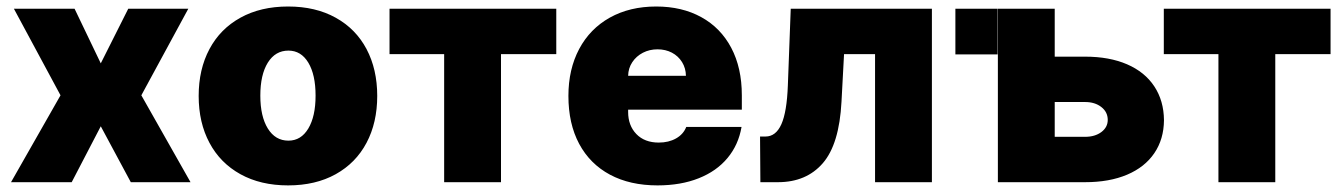

<svg xmlns="http://www.w3.org/2000/svg" viewBox="-20 -557 4110 587"><path d="M288.1 -363.3 372.1 -530.3H555.7L412.1 -265.6L562.5 0H379.9L288.1 -170.9L199.2 0H13.7L165 -265.6L22.5 -530.3H208Z M587.4 -263.7Q587.4 -345.2 620.4 -407Q653.3 -468.8 715.1 -502.9Q776.9 -537.1 860.8 -537.1Q944.8 -537.1 1006.3 -502.9Q1067.9 -468.8 1100.6 -407Q1133.3 -345.2 1133.3 -263.7Q1133.3 -182.1 1100.6 -120.4Q1067.9 -58.6 1006.3 -24.4Q944.8 9.8 860.8 9.8Q776.9 9.8 715.1 -24.4Q653.3 -58.6 620.4 -120.4Q587.4 -182.1 587.4 -263.7ZM944.8 -264.6Q944.8 -328.6 922.6 -365.5Q900.4 -402.3 861.8 -402.3Q821.8 -402.3 798.8 -365.5Q775.9 -328.6 775.9 -264.6Q775.9 -201.2 798.8 -164.1Q821.8 -127 861.8 -127Q900.4 -127 922.6 -164.1Q944.8 -201.2 944.8 -264.6Z M1170.9 -530.3H1680.7V-391.6H1511.7V0H1337.9V-391.6H1170.9Z M1717.8 -263.7Q1717.8 -345.2 1750.7 -407.2Q1783.7 -469.2 1844.5 -503.2Q1905.3 -537.1 1986.3 -537.1Q2064.9 -537.1 2124 -504.6Q2183.1 -472.2 2215.6 -410.9Q2248 -349.6 2248 -265.6V-221.7H1900.4V-214.8Q1900.4 -173.3 1925.5 -147.2Q1950.7 -121.1 1994.1 -121.1Q2024.4 -121.1 2046.9 -133.8Q2069.3 -146.5 2078.1 -168.9H2247.1Q2237.8 -114.3 2204.3 -74Q2170.9 -33.7 2116.2 -12Q2061.5 9.8 1990.2 9.8Q1906.2 9.8 1845 -22.9Q1783.7 -55.7 1750.7 -117.2Q1717.8 -178.7 1717.8 -263.7ZM2077.1 -325.2Q2076.7 -348.6 2065.2 -367.2Q2053.7 -385.7 2034.2 -396Q2014.6 -406.2 1990.2 -406.2Q1965.8 -406.2 1945.6 -395.8Q1925.3 -385.3 1913.1 -366.9Q1900.9 -348.6 1900.4 -325.2Z M2303.7 -139.6H2320.3Q2352.1 -139.6 2368.9 -177.2Q2385.7 -214.8 2388.7 -295.9L2397.5 -530.3H2829.1V0H2655.3V-391.6H2560.5L2552.7 -246.1Q2545.9 -116.2 2495.6 -58.1Q2445.3 0 2358.4 0H2304.7Z M3029.8 -390.6H2900.9V-530.3H3029.8ZM3538.6 -189.5Q3538.1 -131.3 3509 -88.6Q3480 -45.9 3425.8 -22.9Q3371.6 0 3297.4 0H3030.8V-530.3H3204.6V-383.8H3297.4Q3371.6 -383.8 3425.8 -360.4Q3480 -336.9 3509 -293Q3538.1 -249 3538.6 -189.5ZM3297.4 -138.7Q3327.6 -138.7 3347.2 -153.3Q3366.7 -168 3366.7 -190.4Q3366.7 -214.4 3347.2 -229.7Q3327.6 -245.1 3297.4 -245.1H3204.6V-138.7Z M3538.1 -530.3H4047.9V-391.6H3878.9V0H3705.1V-391.6H3538.1Z"/></svg>

Font: Pretendard JP Black
Style: Regular
Weight: 900
Designer: Base glyphs from Inter by Rasmus Andersson; Hangeul glyphs from Noto Sans CJK(Source Han Sans) by Jang Soo-young and Kan
Foundry: Kil Hyung-jin
Version: Version 1.309